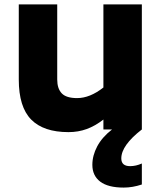

<svg xmlns="http://www.w3.org/2000/svg" viewBox="-20 -586 732 869"><path d="M622 -566V0Q529 72 529 131Q529 166 569 166Q595 166 622 154V249Q580 263 540 263Q469 263 433.5 236Q398 209 398 160Q398 118 420 76.5Q442 35 487 0H448V-45Q411 -16 372.5 -2Q334 12 290 12Q177 12 121 -45Q65 -102 65 -226V-566H239V-226Q239 -185 259.5 -163.5Q280 -142 329 -142Q387 -142 448 -190V-566Z"/></svg>

Font: Biryani Black
Style: Regular
Weight: 900
Designer: Dan Reynolds and Mathieu Reguer
Foundry: Dan Reynolds and Mathieu Reguer
Version: Version 1.004; ttfautohint (v1.1) -l 5 -r 5 -G 72 -x 0 -D la